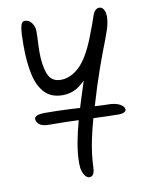

<svg xmlns="http://www.w3.org/2000/svg" viewBox="-85 -559 679 883"><g transform="rotate(-10 254.0 -117.0)"><path d="M261 263Q252 263 243.5 254Q235 245 230 229.5Q225 214 225 193Q225 147 234 97.5Q243 48 257 -2Q271 -52 286 -99Q301 -146 314 -186Q327 -226 333 -256L368 -252Q348 -222 325 -194Q302 -166 273 -148Q244 -130 205 -130Q153 -130 122.5 -161.5Q92 -193 79.5 -250.5Q67 -308 67 -385Q67 -410 68 -436Q69 -462 74 -479.5Q79 -497 91 -497Q106 -497 116 -488.5Q126 -480 131.5 -467Q137 -454 137 -439Q137 -426 136.5 -412Q136 -398 135 -381Q134 -364 134 -342Q134 -281 149.5 -241Q165 -201 209 -201Q255 -201 295.5 -239Q336 -277 371 -365Q397 -431 407.5 -464Q418 -497 440 -497Q453 -497 460.5 -484Q468 -471 468 -451Q468 -422 455.5 -386Q443 -350 421 -293.5Q399 -237 369 -145Q351 -87 332.5 -25.5Q314 36 301 98.5Q288 161 286 222Q285 244 278.5 253.5Q272 263 261 263ZM441 2Q416 2 389.5 1Q363 0 334 -1Q305 -2 272.5 -3.5Q240 -5 202.5 -6Q165 -7 121 -7Q87 -7 74 -19Q61 -31 61 -44Q61 -54 74 -59Q87 -64 109 -64Q169 -64 227 -61Q285 -58 330.5 -55Q376 -52 398 -52Q437 -52 457.5 -40.5Q478 -29 478 -15Q478 -8 469 -3Q460 2 441 2Z"/></g></svg>

Font: Shantell Sans Light
Style: Regular
Weight: 300
Designer: Stephen Nixon, Anya Danilova, Shantell Martin
Foundry: Arrow Type
Version: Version 1.011;[c5ecc13dd]